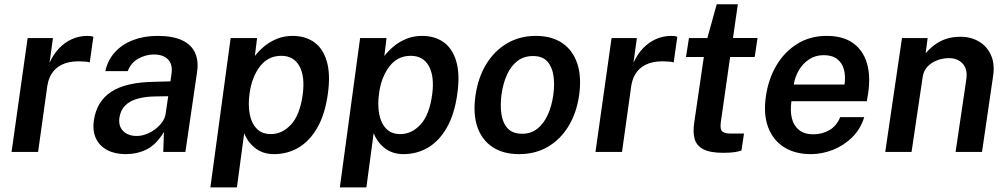

<svg xmlns="http://www.w3.org/2000/svg" viewBox="-20 -690 4580 872"><path d="M32.5 0 105.5 -517H220.5L205 -405Q222.5 -443.5 248.5 -470.8Q274.5 -498 307.2 -512.5Q340 -527 376 -527Q385 -527 392.5 -526Q400 -525 404 -522.5L387.5 -406Q382.5 -408.5 374.5 -409.5Q366.5 -410.5 360.5 -410.5Q312 -414.5 277 -402.8Q242 -391 221.5 -365Q201 -339 195 -300.5L153 0Z M550.5 10Q502.5 10 467.5 -8.2Q432.5 -26.5 416 -60.8Q399.5 -95 406.5 -144Q419 -229.5 485 -273Q551 -316.5 681 -318.5L754 -320.5L759 -355.5Q765 -398 742.8 -420.5Q720.5 -443 677 -442.5Q642 -442 608.8 -424Q575.5 -406 560 -367H458.5Q469 -416.5 501.5 -452.5Q534 -488.5 584 -507.8Q634 -527 695 -527Q766 -527 808.2 -506.5Q850.5 -486 866.5 -449Q882.5 -412 875 -362.5L822 0H721.5L724.5 -90.5Q689 -32.5 645.8 -11.2Q602.5 10 550.5 10ZM601 -72.5Q622.5 -72.5 644.2 -80.8Q666 -89 684.8 -103.2Q703.5 -117.5 716.2 -135Q729 -152.5 732 -171.5L744 -253L684.5 -252Q640.5 -251.5 605.8 -242Q571 -232.5 549.5 -211.8Q528 -191 522.5 -156.5Q517 -117 539.5 -94.8Q562 -72.5 601 -72.5Z M935.5 161 1027.5 -517H1147.5L1137.5 -435.5Q1154.5 -458 1179.5 -479Q1204.5 -500 1237.2 -513.5Q1270 -527 1308.5 -527Q1366 -527 1406.2 -498.8Q1446.5 -470.5 1464 -412Q1481.5 -353.5 1469 -264Q1456.5 -172.5 1422 -111.5Q1387.5 -50.5 1336.8 -20.2Q1286 10 1224 10Q1196.5 10 1174.5 2Q1152.5 -6 1135.8 -20Q1119 -34 1107.5 -50.5Q1096 -67 1089 -85L1056 161ZM1210 -81Q1262 -81 1302.2 -124.8Q1342.5 -168.5 1355 -262Q1365.5 -343 1339.8 -389.8Q1314 -436.5 1257.5 -436.5Q1197 -436.5 1159.8 -387.2Q1122.5 -338 1113 -262Q1106.5 -213 1114.2 -171.8Q1122 -130.5 1145.8 -105.8Q1169.5 -81 1210 -81Z M1523.5 161 1615.5 -517H1735.5L1725.5 -435.5Q1742.5 -458 1767.5 -479Q1792.5 -500 1825.2 -513.5Q1858 -527 1896.5 -527Q1954 -527 1994.2 -498.8Q2034.5 -470.5 2052 -412Q2069.5 -353.5 2057 -264Q2044.5 -172.5 2010 -111.5Q1975.5 -50.5 1924.8 -20.2Q1874 10 1812 10Q1784.5 10 1762.5 2Q1740.5 -6 1723.8 -20Q1707 -34 1695.5 -50.5Q1684 -67 1677 -85L1644 161ZM1798 -81Q1850 -81 1890.2 -124.8Q1930.5 -168.5 1943 -262Q1953.5 -343 1927.8 -389.8Q1902 -436.5 1845.5 -436.5Q1785 -436.5 1747.8 -387.2Q1710.5 -338 1701 -262Q1694.5 -213 1702.2 -171.8Q1710 -130.5 1733.8 -105.8Q1757.5 -81 1798 -81Z M2337 10Q2266 10 2217.5 -21.8Q2169 -53.5 2148.2 -113Q2127.5 -172.5 2139.5 -256Q2151 -337 2188 -398Q2225 -459 2282.8 -493Q2340.5 -527 2414 -527Q2485.5 -527 2533.5 -494.5Q2581.5 -462 2601.8 -401.5Q2622 -341 2610 -256Q2598.5 -177.5 2562.5 -117.8Q2526.5 -58 2469.5 -24Q2412.5 10 2337 10ZM2352 -82.5Q2391.5 -82.5 2420.5 -105.5Q2449.5 -128.5 2467.8 -168.5Q2486 -208.5 2493 -259.5Q2499.5 -307 2493.5 -347Q2487.5 -387 2465.5 -411.2Q2443.5 -435.5 2400.5 -435.5Q2359.5 -435.5 2330.2 -413.2Q2301 -391 2282.8 -351.2Q2264.5 -311.5 2257.5 -259.5Q2251.5 -212.5 2257.2 -172.2Q2263 -132 2285.5 -107.2Q2308 -82.5 2352 -82.5Z M2684.5 0 2757.5 -517H2872.5L2857 -405Q2874.5 -443.5 2900.5 -470.8Q2926.5 -498 2959.2 -512.5Q2992 -527 3028 -527Q3037 -527 3044.5 -526Q3052 -525 3056 -522.5L3039.5 -406Q3034.5 -408.5 3026.5 -409.5Q3018.5 -410.5 3012.5 -410.5Q2964 -414.5 2929 -402.8Q2894 -391 2873.5 -365Q2853 -339 2847 -300.5L2805 0Z M3264.5 4Q3205 4 3174.2 -12.2Q3143.5 -28.5 3135 -58.5Q3126.5 -88.5 3132.5 -130L3176.5 -431H3095.5L3109 -517H3192.5L3235 -670.5H3331L3309 -517.5H3420.5L3407.5 -431H3296L3254 -137Q3249 -102.5 3260.2 -93Q3271.5 -83.5 3298 -83.5H3359L3347.5 -6.5Q3337.5 -2.5 3317.5 0.8Q3297.5 4 3264.5 4Z M3662.5 10Q3590.5 10 3540.5 -21.8Q3490.5 -53.5 3468.5 -112.5Q3446.5 -171.5 3458.5 -253Q3470 -332.5 3507 -394.2Q3544 -456 3602 -491.5Q3660 -527 3734.5 -527Q3808.5 -527 3854 -494.5Q3899.5 -462 3917 -403.8Q3934.5 -345.5 3923 -267.5L3917 -230.5H3574.5Q3568 -186.5 3576.5 -152.5Q3585 -118.5 3609.5 -99.2Q3634 -80 3673.5 -80Q3714.5 -80 3747.2 -99.2Q3780 -118.5 3796 -158H3905Q3888.5 -104 3850.5 -66.5Q3812.5 -29 3763 -9.5Q3713.5 10 3662.5 10ZM3585 -306H3815.5Q3821 -343.5 3813 -373.8Q3805 -404 3782.2 -421.8Q3759.5 -439.5 3721 -439.5Q3683 -439.5 3654 -420Q3625 -400.5 3607.5 -369.8Q3590 -339 3585 -306Z M4000.5 0 4076.5 -517H4193L4184 -448Q4201 -468 4223 -485Q4245 -502 4274.2 -512.5Q4303.5 -523 4343 -523Q4389.5 -523 4426 -501.5Q4462.5 -480 4480.8 -439.5Q4499 -399 4490 -342.5L4440 0H4320L4368.5 -328.5Q4375.5 -375.5 4352.2 -400.8Q4329 -426 4290 -426Q4262.5 -426 4236.5 -416.2Q4210.5 -406.5 4192.5 -387.5Q4174.5 -368.5 4170.5 -340.5L4120 0Z"/></svg>

Font: Public Sans Thin SemiBold
Style: Italic
Weight: 600
Italic angle: -8°
Version: Version 2.001